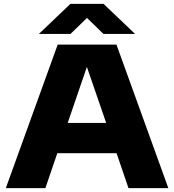

<svg xmlns="http://www.w3.org/2000/svg" viewBox="-20 -970 898 990"><path d="M10 0 277.5 -740H580.5L848 0H642.5L581 -180H275.5L214 0ZM329 -336H527.5L428 -625ZM180.5 -795 343 -950H514L676.5 -795H513.5L428.5 -877.5L343.5 -795Z"/></svg>

Font: Encode Sans Expanded Expanded ExtraBold
Style: Regular
Weight: 800
Width: 7
Designer: Multiple Designers
Foundry: Impallari Type
Version: Version 3.000; ttfautohint (v1.8.3) -l 8 -r 50 -G 200 -x 14 